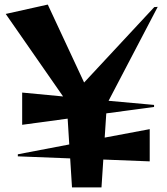

<svg xmlns="http://www.w3.org/2000/svg" viewBox="-20 -820 730 840"><path d="M432 -122 424 0H295L287 -127L58 -136V-145L283 -188L276 -301L77 -274V-415L256 -398L5 -759L189 -800L348 -459L655 -789L670 -790L455 -379L654 -361V-352L445 -324L438 -218L635 -255V-114Z"/></svg>

Font: Reggae One
Style: Regular
Weight: 400
Designer: Fontworks Inc.
Foundry: Fontworks Inc.
Version: Version 1.100